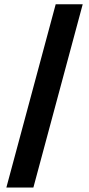

<svg xmlns="http://www.w3.org/2000/svg" viewBox="-20 -760 412 887"><path d="M134.2 106.4H9.4L237.3 -740.3H362.1Z"/></svg>

Font: Pretendard Variable
Style: Regular
Weight: 400
Designer: Base glyphs from Inter by Rasmus Andersson; Hangul glyphs from Noto Sans CJK(Source Han Sans) by Jang Soo-young and Kang
Foundry: Kil Hyung-jin
Version: Version 1.100;FEAKit 1.0